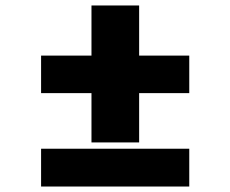

<svg xmlns="http://www.w3.org/2000/svg" viewBox="-20 -679 840 701"><path d="M314 -159V-339H130V-476H314V-659H488V-476H671V-339H488V-159ZM130 2V-136H671V2Z"/></svg>

Font: Panamera Black
Style: Regular
Weight: 900
Designer: Bastien Sozeau
Foundry: NBR — Bastien Sozeau
Version: Version 3.002; ttfautohint (v1.8.4.7-5d5b);gftools[0.9.33]